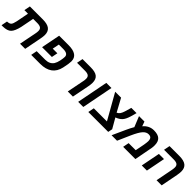

<svg xmlns="http://www.w3.org/2000/svg" viewBox="359 -2050 3492 3492"><g transform="rotate(45 2104.5 -304.5)"><path d="M652 -330 588 0H456L522 -334Q529 -365 529 -401Q529 -446 501 -467Q473 -488 411 -488H305L255 -232Q225 -101 175.5 -51Q126 -1 13 0H-20L3 -118H11Q65 -122 87 -145.5Q109 -169 126 -249L172 -488H80L103 -606H436Q553 -606 608.5 -563.5Q664 -521 664 -430Q664 -394 652 -330Z M974 0H743L766 -118H986Q1097 -118 1149 -196Q1174 -236 1188 -301Q1202 -368 1202 -408Q1202 -488 1079 -488H966L940 -357H1059L1036 -239H784L856 -606H1098Q1344 -606 1344 -433Q1344 -374 1316 -249Q1261 0 974 0Z M1757 -401Q1757 -446 1729 -467Q1701 -488 1637 -488H1434L1457 -606H1668Q1785 -606 1838.5 -564Q1892 -522 1892 -430Q1892 -388 1881 -330L1816 0H1684L1750 -334Q1757 -363 1757 -401Z M1951 0 2069 -606H2201L2083 0Z M2741 -85 2724 0H2212L2235 -118H2573L2297 -606H2449L2585 -355Q2620 -371 2640.5 -401Q2661 -431 2679 -493L2712 -606H2847L2815 -492Q2786 -395 2747 -352Q2707 -306 2630 -278Z M3294 -609Q3397 -609 3446 -564Q3495 -519 3495 -426Q3495 -400 3494 -389Q3492 -363 3489 -350Q3486 -327 3423 0H3108L3131 -118H3313L3348 -298Q3359 -366 3359 -394Q3359 -444 3339 -467Q3319 -490 3274 -490Q3217 -490 3168 -435Q3119 -380 3056 -238L2951 0H2810L2925 -253Q2946 -298 2962 -330Q2989 -381 2999 -397L2917 -599H3057L3089 -509Q3172 -609 3294 -609Z M3791 -368 3719 0H3587L3659 -368ZM4039 -401Q4039 -446 4011 -467Q3983 -488 3921 -488H3672L3695 -606H3946Q4063 -606 4118.5 -563.5Q4174 -521 4174 -430Q4174 -391 4163 -330L4099 0H3967L4032 -334Q4039 -372 4039 -401Z"/></g></svg>

Font: Libra Sans
Style: Bold Italic
Weight: 700
Italic angle: -12°
Foundry: Context Ltd
Version: Version 1.002